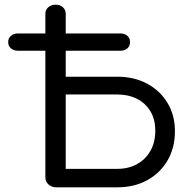

<svg xmlns="http://www.w3.org/2000/svg" viewBox="-20 -801 814 821"><path d="M57 -584Q39 -584 27 -594Q15 -604 15 -621Q15 -638 27 -648Q39 -658 57 -658H494Q513 -658 524.5 -648Q536 -638 536 -621Q536 -604 524.5 -594Q513 -584 494 -584ZM222 0Q201 0 187.5 -12Q174 -24 174 -43V-742Q174 -759 186.5 -770Q199 -781 218 -781Q237 -781 249 -770Q261 -759 261 -742V-473H482Q554 -473 609.5 -443Q665 -413 696.5 -360.5Q728 -308 728 -240Q728 -169 696.5 -115Q665 -61 609.5 -30.5Q554 0 482 0ZM261 -79H482Q529 -79 565.5 -99Q602 -119 623 -155.5Q644 -192 644 -242Q644 -291 623 -325.5Q602 -360 565.5 -378.5Q529 -397 482 -397H261Z"/></svg>

Font: Comfortaa Medium
Style: Regular
Weight: 500
Designer: Johan Aakerlund
Foundry: Johan Aakerlund
Version: Version 3.104; ttfautohint (v1.8.1.43-b0c9)